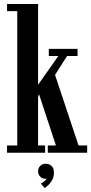

<svg xmlns="http://www.w3.org/2000/svg" viewBox="-20 -770 460 968"><path d="M15.5 0V-36.5H67V-714H15.5V-750H172V-342.5L274 -487.5H226V-523.5H371V-487.5H318L257.5 -392.5L376 -36.5H419.5V0H221V-36.5H262L176.5 -295.5L172 -281V-36.5H207.5V0ZM205.5 178 186 155.5Q191 153.5 201.8 145.5Q212.5 137.5 215 130.5Q214 131.5 209.5 131.5Q193.5 131.5 182.8 120.5Q172 109.5 172 93.5Q172 77 183 66.2Q194 55.5 210 55.5Q228 55.5 240 66.8Q252 78 252 100Q252 120.5 244 136Q236 151.5 225 161.8Q214 172 205.5 178Z"/></svg>

Font: Imbue Thin 10pt SemiBold
Style: Regular
Weight: 600
Version: Version 1.102